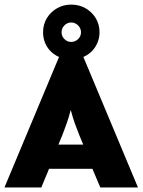

<svg xmlns="http://www.w3.org/2000/svg" viewBox="-21 -823 626 843"><path d="M-1.4 0 238.2 -572.9Q217.4 -581.9 201.4 -597.9Q185.4 -613.9 176.7 -635.4Q168.1 -656.9 168.1 -681.2Q168.1 -716 184.7 -743.4Q201.4 -770.8 229.5 -786.8Q257.6 -802.8 291.7 -802.8Q326.4 -802.8 354.5 -786.8Q382.6 -770.8 399.3 -743.4Q416 -716 416 -681.2Q416 -656.9 406.9 -635.4Q397.9 -613.9 381.9 -597.9Q366 -581.9 345.1 -572.9L584.7 0H419.4L384.7 -81.9H194.4L160.4 0ZM235.4 -188.2H344.4L327.1 -229.9Q316 -257.6 307.3 -281.9Q298.6 -306.2 289.6 -340.3Q280.6 -306.2 272.2 -282.3Q263.9 -258.3 252.8 -229.9ZM291.7 -638.9Q309 -638.9 321.9 -651.4Q334.7 -663.9 334.7 -681.2Q334.7 -698.6 321.9 -711.5Q309 -724.3 291.7 -724.3Q274.3 -724.3 261.8 -711.5Q249.3 -698.6 249.3 -681.2Q249.3 -663.9 261.8 -651.4Q274.3 -638.9 291.7 -638.9Z"/></svg>

Font: Afacad Flux ExtraBold
Style: Regular
Weight: 800
Designer: Kristian Moeller
Foundry: Dicotype
Version: Version 1.100